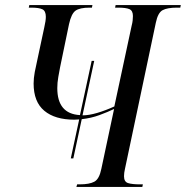

<svg xmlns="http://www.w3.org/2000/svg" viewBox="-20 -734 730 754"><path d="M280 0 283 -10H293Q331 -10 350.5 -20.5Q370 -31 378 -71L428 -306Q403 -294 370.5 -282Q338 -270 301 -266L268 -112H258L291 -265Q281 -264 272 -264Q196 -264 154 -299Q112 -334 112 -406Q112 -427 116.5 -451Q121 -475 126 -496L154 -627Q160 -653 160 -668Q160 -691 146.5 -697.5Q133 -704 103 -704H93L95 -714H343L341 -704H332Q293 -704 276.5 -692Q260 -680 251 -639L216 -470Q213 -455 209 -432Q205 -409 205 -388Q205 -287 294 -282L340 -495H350L304 -281Q329 -281 361.5 -290.5Q394 -300 429 -316L497 -633Q500 -644 501 -654Q502 -664 502 -671Q502 -692 488.5 -698Q475 -704 444 -704H432L434 -714H690L688 -704H675Q637 -704 618.5 -694Q600 -684 592 -645L471 -72Q467 -55 467 -42Q467 -20 483 -15Q499 -10 530 -10H541L539 0Z"/></svg>

Font: Noto Serif Display Condensed
Style: Italic
Weight: 400
Width: 3
Italic angle: -12°
Designer: Monotype Design Team
Foundry: Monotype Imaging Inc.
Version: Version 2.009